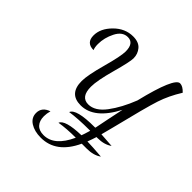

<svg xmlns="http://www.w3.org/2000/svg" viewBox="-230 -902 1271 1271"><g transform="rotate(45 405.0 -266.5)"><path d="M110 -539Q110 -604 168 -662Q226 -720 301 -720Q354 -720 379.5 -690Q405 -660 405 -619Q405 -586 371.5 -465Q338 -344 338 -287Q338 -191 408 -191Q471 -191 525 -263Q579 -335 620 -440Q688 -720 740 -720Q766 -720 796 -688Q746 -608 720 -529Q694 -450 631 -194L610 -113Q668 -110 712 -106Q672 -77 609 -77H600Q590 -45 578 -14Q626 -13 712 -6Q672 23 609 23H562Q486 187 342 187Q282 187 243 162Q204 137 204 93Q204 38 264 18Q256 45 256 72Q256 114 278 138Q300 162 343 162Q443 162 506 23Q421 23 355 34Q372 -11 521 -15Q528 -32 541 -77H536Q426 -77 355 -66Q373 -115 544 -115H550L552 -121L570 -211Q584 -281 594 -326Q503 -151 377 -151Q268 -151 268 -270Q268 -324 302 -447Q336 -570 336 -614Q336 -692 279 -692Q229 -692 200 -635Q171 -578 171 -519Q171 -489 179 -470Q110 -470 110 -539Z"/></g></svg>

Font: DancingScriptRegular
Style: Regular
Weight: 400
Designer: Pablo Impallari
Foundry: Pablo Impallari. www.impallari.com
Version: Version 1.002